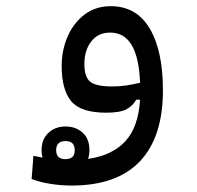

<svg xmlns="http://www.w3.org/2000/svg" viewBox="-20 -362 626 611"><path d="M207 228.5Q174.3 228.5 140.4 223.1Q106.4 217.8 80.6 207.5L86.4 133.8Q101.6 137.2 115.2 139.6Q112.3 128.4 112.3 115.7Q112.3 81.1 134 60.8Q155.8 40.5 188.5 40.5Q221.2 40.5 242.9 60.1Q264.6 79.6 264.6 115.7Q264.6 130.9 260.3 143.6Q336.9 132.8 378.7 87.6Q420.4 42.5 425.8 -44.9H413.6Q402.8 -25.4 382.6 -14.4Q362.3 -3.4 317.9 -3.4Q236.8 -3.4 206.5 -40Q176.3 -76.7 176.3 -151.4Q176.3 -202.6 195.3 -246.1Q214.4 -289.6 249.3 -315.9Q284.2 -342.3 332.5 -342.3Q414.1 -342.3 456.3 -271.5Q498.5 -200.7 498.5 -74.7Q498.5 73.7 425.5 151.1Q352.5 228.5 207 228.5ZM425.8 -98.6Q422.4 -180.2 398.7 -219.2Q375 -258.3 330.6 -258.3Q292 -258.3 270.3 -230Q248.5 -201.7 248.5 -158.2Q248.5 -117.7 266.6 -102.3Q284.7 -86.9 337.4 -86.9Q361.3 -86.9 382.3 -90.1Q403.3 -93.3 425.8 -98.6ZM188 144.5Q217.8 144.5 217.8 116.2Q217.8 86.9 189 86.9Q158.7 86.9 158.7 115.7Q158.7 144.5 188 144.5Z"/></svg>

Font: Cascadia Mono NF SemiLight
Style: Regular
Weight: 350
Monospace: yes
Designer: Aaron Bell
Foundry: Saja Typeworks
Version: Version 2404.023; ttfautohint (v1.8.4)